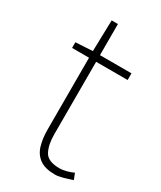

<svg xmlns="http://www.w3.org/2000/svg" viewBox="-178 -745 691 823"><g transform="rotate(30 167.0 -334.0)"><path d="M241 13Q192 13 165 -6Q138 -25 127.5 -59.5Q117 -94 117 -140V-494H33V-522L117 -527L121 -681H152V-527H308V-494H152V-135Q152 -84 169 -52Q186 -20 244 -20Q259 -20 278 -25Q297 -30 311 -37L323 -7Q300 1 277.5 7Q255 13 241 13Z"/></g></svg>

Font: Noto Sans HK Thin
Style: Regular
Weight: 100
Designer: Ryoko NISHIZUKA 西塚涼子 (kana, bopomofo & ideographs); Paul D. Hunt (Latin, Greek & Cyrillic); Sandoll Communications 산돌커뮤니
Foundry: Adobe
Version: Version 2.004-H2;hotconv 1.0.118;makeotfexe 2.5.65603